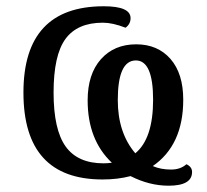

<svg xmlns="http://www.w3.org/2000/svg" viewBox="-20 -566 663 616"><path d="M470.2 -33.2Q495.6 -22 528.8 -22Q559.1 -22 578.1 -39.1Q596.2 -30.8 596.2 -14.2Q596.2 29.8 521 29.8Q459.5 29.8 398.9 -1Q357.9 9.8 309.1 9.8Q55.2 9.8 55.2 -269Q55.2 -545.9 313 -545.9Q398.9 -545.9 398.9 -507.8Q398.9 -488.8 382.8 -477.1Q341.3 -493.2 310.1 -493.2Q228 -493.2 189.9 -440.9Q151.9 -388.7 151.9 -269Q151.9 -149.9 190.7 -95.9Q229.5 -42 312 -42Q325.2 -42 338.9 -43.9Q261.2 -117.2 261.2 -244.1Q261.2 -328.1 303.7 -376Q346.2 -423.8 417 -423.8Q485.8 -423.8 526.9 -377Q567.9 -330.1 567.9 -246.1Q567.9 -100.6 470.2 -33.2ZM414.1 -74.2Q471.2 -121.1 471.2 -246.1Q471.2 -372.1 416 -372.1Q357.9 -372.1 357.9 -245.1Q357.9 -140.1 414.1 -74.2Z"/></svg>

Font: Droid Serif
Style: Regular
Weight: 400
Designer: Monotype Design team
Foundry: Monotype Imaging Inc.
Version: Version 1.03